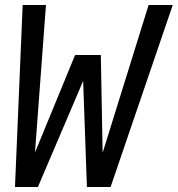

<svg xmlns="http://www.w3.org/2000/svg" viewBox="-20 -749 712 769"><path d="M40 0H131.8L313 -424.8L328.1 0H422.9L671.9 -729H575.2L391.1 -137.2L383.8 -528.8H280.8L120.1 -138.2L164.1 -729H70.8Z"/></svg>

Font: Hack
Style: Oblique
Weight: 400
Italic angle: -12°
Monospace: yes
Designer: Christopher Simpkins
Foundry: Christopher Simpkins
Version: Version 2.010